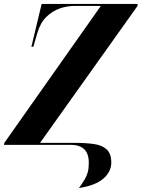

<svg xmlns="http://www.w3.org/2000/svg" viewBox="-51 -734 717 973"><path d="M349 219Q367 194 378 175.5Q389 157 394 138Q399 119 399 91Q399 44 375.5 22Q352 0 308 0H-31L-29 -10L460 -704H327Q289 -704 251.5 -691Q214 -678 183.5 -648Q153 -618 138 -566L118 -497H108L160 -714H646V-704L152 -10H329Q384 -10 425.5 -4Q467 2 490 23.5Q513 45 513 90Q513 136 473 171Q433 206 349 219Z"/></svg>

Font: Noto Serif Display ExtraCondensed ExtraBold
Style: Italic
Weight: 800
Width: 2
Italic angle: -12°
Designer: Monotype Design Team
Foundry: Monotype Imaging Inc.
Version: Version 2.009